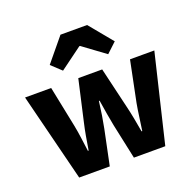

<svg xmlns="http://www.w3.org/2000/svg" viewBox="-129 -880 1035 1016"><g transform="rotate(-20 388.0 -372.0)"><path d="M148.4 0 24 -496H171.1L217.9 -266.2Q224.8 -231 229.7 -194.5Q234.6 -158.1 240.1 -116.9H244.1Q250.6 -158.1 257.1 -194.8Q263.6 -231.6 271.7 -266.2L323.8 -496H458.4L512.6 -266.2Q521.1 -231 528.1 -194.5Q535.1 -158.1 542.1 -116.9H546.1Q552.6 -158.1 557.2 -194.5Q561.9 -231 568.3 -266.2L615.1 -496H752L633.2 0H456.5L414.3 -197.8Q407.9 -231.9 401.7 -266.5Q395.4 -301.1 389 -345.2H385Q379.4 -301.1 374 -266.5Q368.6 -231.9 361.7 -197.8L320.6 0ZM261.6 -560.8 205.6 -613.1 313.8 -744.2H463.7L571.8 -613.1L515.9 -560.8L390.7 -652.9H386.7Z"/></g></svg>

Font: Source Sans Variable
Style: Regular
Weight: 200
Designer: Paul D. Hunt
Foundry: Adobe Systems Incorporated
Version: Version 3.006;hotconv 1.0.111;makeotfexe 2.5.65597